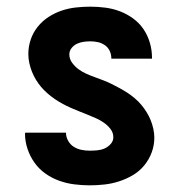

<svg xmlns="http://www.w3.org/2000/svg" viewBox="-20 -548 540 576"><path d="M249 8Q226 8 202.5 5Q179 2 157 -6Q135 -14 116 -27.5Q97 -41 83.5 -60Q70 -79 62.5 -101.5Q55 -124 55 -147Q55 -148 55.5 -148.5Q56 -149 56 -150H178Q178 -150 178 -149.5Q178 -149 178 -149Q178 -137 184.5 -125.5Q191 -114 201.5 -107.5Q212 -101 224 -98.5Q236 -96 249 -96Q260 -96 271.5 -97Q283 -98 293.5 -102.5Q304 -107 312 -116Q320 -125 320 -136Q320 -150 311.5 -161Q303 -172 291.5 -180Q280 -188 267.5 -193.5Q255 -199 242.5 -204Q230 -209 217.5 -214Q205 -219 192.5 -224.5Q180 -230 168 -236.5Q156 -243 145 -250.5Q134 -258 123.5 -267Q113 -276 104 -286.5Q95 -297 88 -308.5Q81 -320 76 -332.5Q71 -345 68 -358.5Q65 -372 65 -386Q65 -408 72 -429Q79 -450 93 -467.5Q107 -485 125.5 -497Q144 -509 164.5 -516Q185 -523 207 -525.5Q229 -528 251 -528Q274 -528 296.5 -525Q319 -522 340 -514Q361 -506 379.5 -492.5Q398 -479 410.5 -460.5Q423 -442 429.5 -420Q436 -398 436 -375Q436 -375 436 -374Q436 -373 436 -372H314Q314 -373 314 -373Q314 -373 314 -373Q314 -385 309 -395.5Q304 -406 294.5 -412.5Q285 -419 274 -421.5Q263 -424 251 -424Q241 -424 230.5 -422.5Q220 -421 210.5 -416.5Q201 -412 194.5 -403.5Q188 -395 188 -385Q188 -371 196.5 -359.5Q205 -348 216 -340Q227 -332 239.5 -326.5Q252 -321 264.5 -316.5Q277 -312 290 -307Q303 -302 315 -296Q327 -290 339 -283.5Q351 -277 362.5 -269.5Q374 -262 384.5 -253Q395 -244 403.5 -234Q412 -224 419.5 -212Q427 -200 432 -187.5Q437 -175 440 -161.5Q443 -148 443 -135Q443 -112 435 -90.5Q427 -69 412.5 -51.5Q398 -34 378.5 -22.5Q359 -11 337.5 -4Q316 3 293.5 5.5Q271 8 249 8Z"/></svg>

Font: Iosevka SS04 Extrabold
Style: Regular
Weight: 800
Monospace: yes
Designer: Belleve Invis
Foundry: Belleve Invis
Version: Version 19.0.0; ttfautohint (v1.8.4)